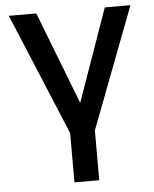

<svg xmlns="http://www.w3.org/2000/svg" viewBox="-54 -575 680 849"><g transform="rotate(-5 286.5 -150.5)"><path d="M242 229V10L17 -530H139L298 -119L443 -530H557L352 8V229Z"/></g></svg>

Font: .
Style: 
Weight: 500
Designer: A.Korolkova, Vitaly Kuzmin
Foundry: ParaType Ltd
Version: Version 1.000; Glyphs 3.2, build 3192.0